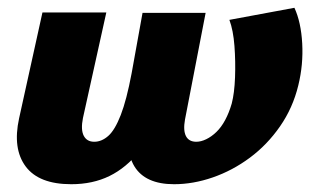

<svg xmlns="http://www.w3.org/2000/svg" viewBox="-20 -460 806 493"><path d="M163 13Q80 13 46 -32.5Q12 -78 29 -156L89 -428H253L193 -157Q187 -127 195 -111.5Q203 -96 222 -96Q241 -96 258 -111Q275 -126 290 -164.5Q305 -203 318 -272L346 -427H508L455 -153Q450 -125 457.5 -110.5Q465 -96 484 -96Q496 -96 509.5 -102.5Q523 -109 535.5 -121Q548 -133 558 -151.5Q568 -170 575 -194Q582 -221 583.5 -261.5Q585 -302 582 -342Q579 -382 569 -409L736 -440Q753 -403 756 -348.5Q759 -294 746 -241Q732 -183 699 -135.5Q666 -88 621.5 -55Q577 -22 526.5 -4.5Q476 13 427 13Q353 13 325 -33Q297 -79 318 -174L344 -297L408 -185Q375 -117 339.5 -73Q304 -29 261 -8Q218 13 163 13Z"/></svg>

Font: Ysabeau Office Black
Style: Italic
Weight: 900
Italic angle: -12°
Designer: Christian Thalmann (Catharsis Fonts)
Version: Version 2.001;gftools[0.9.30]; featfreeze: tnum,lnum,ss02